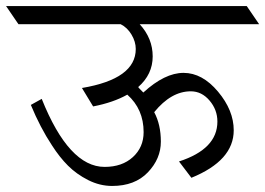

<svg xmlns="http://www.w3.org/2000/svg" viewBox="-70 -695 877 635"><path d="M703 -264Q703 -164 563 -107L522 -161Q649 -202 649 -293Q649 -332 623 -362.5Q597 -393 561 -393Q496 -393 440 -324Q462 -283 462 -226.5Q462 -170 419 -125Q376 -80 301 -80Q260 -80 221.5 -99.5Q183 -119 155 -147Q127 -175 102 -214Q63 -273 32 -348L68 -368Q158 -143 276 -143Q334 -143 369.5 -175.5Q405 -208 405 -258Q405 -334 351 -382Q305 -356 238 -343L201 -404Q379 -434 379 -533Q379 -557 365 -580.5Q351 -604 329 -615H-9L-50 -675H746L787 -615H392Q435 -568 435 -508.5Q435 -449 387 -407Q387 -406 404 -389Q475 -454 537 -454Q599 -454 651 -392Q703 -330 703 -264Z"/></svg>

Font: Halant
Style: Regular
Weight: 400
Designer: Hitesh Malaviya (Devanagari), Satya Rajpurohit (Latin)
Foundry: Indian Type Foundry
Version: Version 1.101;PS 1.0;hotconv 1.0.78;makeotf.lib2.5.61930; tt